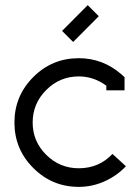

<svg xmlns="http://www.w3.org/2000/svg" viewBox="-20 -708 540 746"><path d="M264.2 -544.9 221.2 -587.9 320.8 -688 363.8 -645ZM393.1 -375Q344.2 -411.1 286.1 -411.1Q212.4 -411.1 159.7 -358.4Q106.9 -305.7 106.9 -231.9Q106.9 -158.7 159.7 -106.4Q212.4 -54.2 286.1 -54.2Q364.3 -54.2 417 -109.9L469.2 -62Q434.1 -24.9 386.2 -3.4Q338.4 18.1 286.1 18.1Q182.6 18.1 109.4 -55.2Q36.1 -128.4 36.1 -231.9Q36.1 -335.4 109.4 -408.7Q182.6 -481.9 286.1 -481.9Q379.9 -481.9 452.1 -418.9L463.9 -408.2V-356.9H393.1Z"/></svg>

Font: Rawengulk
Style: Bold
Weight: 700
Version: Version 0.92